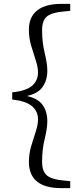

<svg xmlns="http://www.w3.org/2000/svg" viewBox="-20 -797 415 990"><path d="M342 -741 310 -738Q248 -733 222.5 -712.5Q197 -692 197 -642Q197 -579 210.5 -523.5Q224 -468 224 -433Q224 -383 199.5 -348.5Q175 -314 118 -302Q175 -290 199.5 -256Q224 -222 224 -172Q224 -136 210.5 -81Q197 -26 197 38Q197 87 222.5 108Q248 129 310 134L342 137V173H296Q131 173 129 40Q129 -4 141 -44Q153 -84 164.5 -119Q176 -154 176 -182Q176 -223 145 -249.5Q114 -276 43 -284V-321Q114 -328 145 -354.5Q176 -381 176 -423Q176 -451 164.5 -485.5Q153 -520 141 -560.5Q129 -601 129 -645Q129 -709 171.5 -743Q214 -777 296 -777H342Z"/></svg>

Font: Han-Nom Khai
Style: Regular
Weight: 400
Version: Version 1.200;June 22, 2023;FontCreator 14.0.0.2814 64-bit